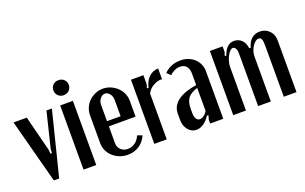

<svg xmlns="http://www.w3.org/2000/svg" viewBox="-80 -1027 2210 1392"><g transform="rotate(-20 1024.5 -331.5)"><path d="M185 0H144L13 -495H115L185 -220L187 -191H199L200 -220L267 -495H309Z M364 -615Q364 -639 380.5 -655.5Q397 -672 423 -672Q449 -672 466 -655.5Q483 -639 483 -615Q483 -590 466 -573Q449 -556 423 -556Q397 -556 380.5 -573Q364 -590 364 -615ZM471 -495V0H373V-495Z M552 -355Q552 -385 564 -412.5Q576 -440 597 -460Q618 -480 645.5 -492Q673 -504 704 -504Q735 -504 763 -492Q791 -480 812.5 -460Q834 -440 846.5 -412.5Q859 -385 859 -355V-232H653V-100Q653 -71 674 -51Q695 -31 727 -31Q759 -31 784 -49.5Q809 -68 823 -101L860 -87Q840 -41 801.5 -16Q763 9 713 9Q680 9 650.5 -2.5Q621 -14 599 -34Q577 -54 564.5 -81Q552 -108 552 -139ZM758 -272V-398Q758 -425 742.5 -445Q727 -465 706 -465Q685 -465 669 -444.5Q653 -424 653 -398V-272Z M1015 -495V-426L1007 -398L1018 -394Q1029 -445 1059.5 -474.5Q1090 -504 1132 -504V-422Q1097 -424 1063 -404Q1029 -384 1015 -353V0H919V-495Z M1154 -147Q1154 -265 1350 -297V-386Q1350 -422 1333 -442Q1316 -462 1285 -462Q1264 -462 1242.5 -452.5Q1221 -443 1205 -426L1176 -453Q1198 -476 1229.5 -490Q1261 -504 1305 -504Q1336 -504 1362.5 -493.5Q1389 -483 1408.5 -465Q1428 -447 1439.5 -422Q1451 -397 1451 -368V0H1350V-30L1359 -59L1348 -63Q1328 -30 1300 -10.5Q1272 9 1243 9Q1205 9 1179.5 -22Q1154 -53 1154 -99ZM1292 -55Q1306 -55 1322.5 -66.5Q1339 -78 1350 -98V-275Q1300 -260 1277 -232Q1254 -204 1254 -150V-113Q1254 -86 1264.5 -70.5Q1275 -55 1292 -55Z M1815 -416Q1824 -457 1850.5 -480.5Q1877 -504 1915 -504Q1958 -504 1987 -474.5Q2016 -445 2016 -400V0H1918V-398Q1918 -430 1911.5 -444.5Q1905 -459 1890 -459Q1877 -459 1864.5 -449Q1852 -439 1841.5 -423Q1831 -407 1824.5 -387.5Q1818 -368 1818 -349V0H1720V-411Q1720 -432 1711.5 -445.5Q1703 -459 1691 -459Q1680 -459 1668.5 -447Q1657 -435 1647.5 -417Q1638 -399 1632 -377Q1626 -355 1626 -334V0H1528V-495H1626V-453L1617 -424L1628 -422Q1656 -504 1716 -504Q1751 -504 1774.5 -480.5Q1798 -457 1803 -416Z"/></g></svg>

Font: Moniqa Paragraph
Style: Bold
Weight: 700
Designer: Rajesh Rajput
Foundry: Rajesh Rajput
Version: Version 1.000